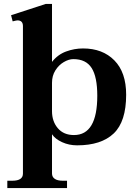

<svg xmlns="http://www.w3.org/2000/svg" viewBox="-20 -725 683 971"><path d="M17 189H42Q96 189 96 153V-593Q96 -622 68 -622Q64 -622 44 -617L36 -648L211 -705H243V-412Q272 -449 314 -464.5Q356 -480 400 -480Q499 -480 558.5 -419.5Q618 -359 618 -246Q618 -110 555 -50Q492 10 370 10Q329 10 294 -6Q259 -22 243 -46V152Q243 170 257 179.5Q271 189 297 189H319V226H17ZM472 -241Q472 -336 443.5 -381Q415 -426 351 -426Q328 -426 302.5 -411Q277 -396 260 -369Q243 -342 243 -306V-163Q243 -111 272.5 -76.5Q302 -42 354 -42Q472 -42 472 -241Z"/></svg>

Font: Taviraj SemiBold
Style: Regular
Weight: 600
Designer: Katatrad Team
Foundry: CadsonDemak
Version: Version 1.001